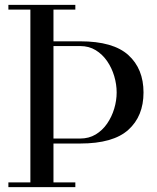

<svg xmlns="http://www.w3.org/2000/svg" viewBox="-20 -770 644 790"><path d="M179.5 -179.5V-200H310Q346 -200 373.8 -216.8Q401.5 -233.5 420.8 -261.5Q440 -289.5 450 -323Q460 -356.5 460 -389.5Q460 -423 450 -456.8Q440 -490.5 420.8 -518.5Q401.5 -546.5 373.8 -563.5Q346 -580.5 310 -580.5H179.5V-600H310Q445.5 -600 508 -543.5Q570.5 -487 570.5 -389.5Q570.5 -292 508 -235.8Q445.5 -179.5 310 -179.5ZM14.5 0V-19.5H290V0ZM105 0V-750H200V0ZM14.5 -730.5V-750H290V-730.5Z"/></svg>

Font: Bodoni Moda 11pt
Style: Regular
Weight: 400
Version: Version 2.004